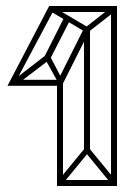

<svg xmlns="http://www.w3.org/2000/svg" viewBox="-20 -620 420 640"><path d="M170 0V-20H370V0ZM183 0 170 -13 262 -125 275 -112ZM357 0 265 -112 278 -125 370 -13ZM170 -3V-350H190V-3ZM260 -110V-530H280V-110ZM350 0V-600H370V0ZM262 -515 140 -587 153 -600 275 -528ZM144 -580V-600H370V-580ZM277 -515 264 -528 356 -600 369 -587ZM193 -560 212 -550 149 -427H126ZM261 -528 281 -523 186 -334 167 -340ZM144 -600 164 -595 25 -334H5ZM144 -438 188 -354 176 -341 130 -424ZM139 -441 150 -425 36 -338 25 -353ZM186 -354V-334H22V-354Z"/></svg>

Font: Octagon Variable
Style: Regular
Weight: 400
Designer: Alexander Royter, Emma Schmalisch, Felix Willnauer, Friederike Temme, Greta Wachholz, Jason Tsiakas, Julia Baskal, Julia
Foundry: Type Design @ HAW Hamburg
Version: Version 1.000